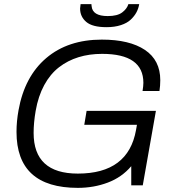

<svg xmlns="http://www.w3.org/2000/svg" viewBox="-20 -888 837 920"><path d="M490.2 -757.8Q422.9 -757.8 393.3 -783Q363.8 -808.1 363.8 -847.2Q363.8 -851.1 366.2 -868.2H418Q418 -860.8 418.9 -858.9Q422.9 -811 496.1 -811Q542.5 -811 565.4 -828.4Q588.4 -845.7 595.2 -868.2H647Q643.6 -847.2 633.8 -828.9Q624 -810.5 606.4 -793.9Q588.9 -777.3 559.1 -767.6Q529.3 -757.8 490.2 -757.8ZM353 12.2Q59.1 12.2 59.1 -255.9Q59.1 -306.6 68.8 -359.9Q97.7 -521.5 201.7 -609.9Q305.7 -698.2 467.8 -698.2Q600.6 -698.2 674.3 -648.9Q748 -599.6 748 -503.9Q748 -477.5 744.1 -452.1H663.1Q667 -476.6 667 -491.2Q667 -629.9 469.2 -629.9Q408.2 -629.9 356.4 -614Q304.7 -598.1 262.7 -565.7Q220.7 -533.2 191.9 -480.2Q163.1 -427.2 150.9 -356.9Q141.1 -300.3 141.1 -251Q141.1 -56.2 353 -56.2Q594.7 -56.2 631.8 -265.1L636.2 -290H383.8L395 -356.9H727.1L664.1 0H608.9V-91.8Q564 -38.6 496.8 -13.2Q429.7 12.2 353 12.2Z"/></svg>

Font: Archivo Light
Style: Italic
Weight: 300
Italic angle: -10°
Designer: Hector Gatti
Foundry: Omnibus-Type
Version: Version 2.001